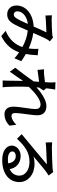

<svg xmlns="http://www.w3.org/2000/svg" viewBox="1051 -1889 898 3040"><g transform="rotate(90 1500.0 -369.0)"><path d="M264 -172C244 -146 229 -138 208 -138C182 -138 159 -160 159 -195C159 -270 231 -346 359 -361C327 -290 294 -214 264 -172ZM949 -257C918 -278 880 -304 835 -329C846 -386 852 -448 855 -517L753 -528C755 -496 755 -461 753 -430C752 -412 750 -393 747 -374C674 -407 591 -435 502 -447C541 -536 581 -629 607 -672C615 -686 625 -697 636 -709L574 -759C559 -753 538 -748 517 -747C473 -743 354 -738 300 -738C279 -738 248 -739 222 -741L226 -639C251 -642 282 -645 303 -646C348 -649 453 -654 492 -655C465 -601 432 -524 400 -452C204 -445 67 -330 67 -181C67 -90 127 -34 206 -34C264 -34 307 -57 344 -111C381 -166 427 -274 464 -360C559 -350 647 -317 725 -275C692 -175 622 -74 468 -9L552 60C690 -11 766 -102 808 -223C843 -199 875 -174 903 -149Z M1955 -179C1910 -131 1859 -102 1815 -102C1784 -102 1770 -124 1770 -155C1770 -256 1805 -416 1805 -516C1805 -598 1757 -655 1658 -655C1561 -655 1440 -568 1363 -498C1364 -512 1365 -525 1366 -539C1382 -564 1400 -592 1413 -610L1378 -652C1385 -716 1393 -769 1398 -794L1281 -798C1286 -771 1286 -743 1286 -718C1286 -707 1284 -675 1281 -632C1234 -625 1182 -619 1151 -617C1123 -616 1102 -615 1077 -616L1087 -514C1147 -522 1229 -533 1275 -539C1273 -511 1271 -482 1269 -454C1216 -374 1108 -231 1053 -162L1115 -75C1157 -132 1215 -218 1261 -286C1259 -176 1258 -119 1257 -27C1257 -11 1255 21 1254 38H1362C1360 18 1357 -11 1356 -29C1351 -119 1352 -190 1352 -276C1352 -307 1353 -341 1355 -376C1441 -469 1555 -562 1632 -562C1679 -562 1706 -538 1706 -485C1706 -391 1669 -236 1669 -127C1669 -39 1717 9 1786 9C1859 9 1920 -21 1970 -70Z M2496 -45C2429 -45 2378 -72 2378 -115C2378 -146 2408 -170 2449 -170C2515 -170 2558 -122 2566 -49C2544 -46 2521 -45 2496 -45ZM2705 -762C2694 -758 2676 -756 2642 -752C2588 -747 2364 -741 2312 -741C2288 -741 2258 -743 2233 -746L2236 -643C2258 -646 2284 -648 2309 -650C2361 -653 2530 -660 2582 -662C2532 -619 2418 -524 2363 -478C2305 -430 2181 -326 2104 -263L2177 -189C2294 -313 2388 -387 2546 -387C2667 -387 2761 -321 2761 -228C2761 -156 2724 -103 2657 -73C2643 -168 2572 -247 2449 -247C2352 -247 2285 -179 2285 -106C2285 -17 2377 45 2514 45C2736 45 2863 -68 2863 -227C2863 -365 2740 -467 2574 -467C2535 -467 2497 -463 2457 -450C2527 -508 2647 -613 2698 -649C2716 -662 2739 -677 2759 -690Z"/></g></svg>

Font: Source Han Sans KR Medium
Style: Regular
Weight: 500
Designer: Ryoko NISHIZUKA (kana & ideographs); Paul D. Hunt (Latin, Greek & Cyrillic); Wenlong ZHANG (bopomofo); Sandoll Communica
Foundry: Adobe Systems Incorporated
Version: Version 1.001;PS 1.001;hotconv 1.0.78;makeotf.lib2.5.61930